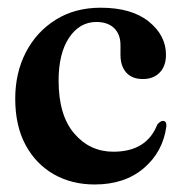

<svg xmlns="http://www.w3.org/2000/svg" viewBox="-20 -469 468 498"><path d="M410.5 -327Q410.5 -297.5 394.2 -280.8Q378 -264 350.5 -264Q322.5 -264 307.5 -280.8Q292.5 -297.5 292.5 -327V-352Q292.5 -380 276 -396Q259.5 -412 230 -412Q186.5 -412 159.2 -371.2Q132 -330.5 132 -260Q132 -170 172.5 -122.8Q213 -75.5 274 -75.5Q360.5 -75.5 388 -146Q396 -155.5 403 -155.5Q412.5 -155 411.5 -141Q402.5 -75 353 -32.8Q303.5 9.5 225.5 9.5Q166 9.5 119.5 -17Q73 -43.5 46.2 -93.2Q19.5 -143 19.5 -213Q19.5 -280 47 -333.2Q74.5 -386.5 124.5 -417.8Q174.5 -449 241 -449Q321.5 -449 366 -413Q410.5 -377 410.5 -327Z"/></svg>

Font: Fraunces 144pt Soft SemiBold
Style: Regular
Weight: 600
Version: Version 1.000;[b76b70a41]